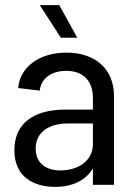

<svg xmlns="http://www.w3.org/2000/svg" viewBox="-20 -720 528 748"><path d="M342 -338V-293H234C111 -293 36 -239 36 -135C36 -29 113 8 195 8C261 8 313 -16 342 -64V0H424V-347C424 -446 357 -515 238 -515C133 -515 57 -458 51 -377L135 -367C139 -414 180 -444 238 -444C309 -444 342 -400 342 -338ZM119 -141C119 -206 171 -239 246 -239H342V-159C342 -90 280 -56 215 -56C161 -56 119 -83 119 -141ZM135 -700 217 -573H281L211 -700Z"/></svg>

Font: Vanilla Cream Book
Style: Regular
Weight: 400
Designer: Jeremy Tribby, Jinavaṁso
Foundry: Tribby Type
Version: Version 1.422;Glyphs 3.1.2 (3151)